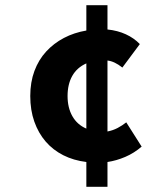

<svg xmlns="http://www.w3.org/2000/svg" viewBox="-20 -675 640 736"><path d="M239 -307Q239 -262 257.5 -229.5Q276 -197 311 -182V-432Q275 -416 257 -384Q239 -352 239 -307ZM311 41V-54Q262 -60 222.5 -80Q183 -100 155 -132.5Q127 -165 111.5 -209Q96 -253 96 -307Q96 -360 112 -403Q128 -446 157 -477.5Q186 -509 225 -529.5Q264 -550 311 -558V-655H392V-562Q431 -558 462.5 -543.5Q494 -529 516 -506L449 -416Q419 -440 392 -443V-171Q413 -175 431 -184.5Q449 -194 464 -206L523 -113Q494 -88 460 -73.5Q426 -59 392 -54V41Z"/></svg>

Font: Source Code Pro
Style: Bold
Weight: 700
Monospace: yes
Designer: Paul D. Hunt, Teo Tuominen
Foundry: Adobe Systems Incorporated
Version: Version 2.030;PS 1.000;hotconv 16.6.51;makeotf.lib2.5.65220